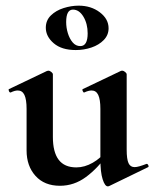

<svg xmlns="http://www.w3.org/2000/svg" viewBox="-20 -645 546 679"><path d="M192 12Q137 12 105.5 -23Q74 -58 74 -113V-260Q74 -293 66.5 -309Q59 -325 43 -325Q32 -325 18 -318Q14 -317 11.5 -323Q9 -329 12 -330L146 -394Q149 -395 151 -395Q156 -395 161.5 -390.5Q167 -386 167 -382V-161Q167 -107 187.5 -80Q208 -53 250 -53Q279 -53 308 -69.5Q337 -86 354 -111L360 -99Q326 -50 284 -19Q242 12 192 12ZM428 -382V-116Q428 -82 434.5 -68Q441 -54 456 -54Q463 -54 473.5 -57Q484 -60 497 -65Q501 -67 504 -61.5Q507 -56 504 -54L366 13Q364 14 361 14Q351 14 343 -11Q335 -36 335 -82V-260Q335 -293 327.5 -309Q320 -325 304 -325Q293 -325 278 -318Q275 -317 272.5 -323Q270 -329 273 -330L407 -394Q409 -395 412 -395Q417 -395 422.5 -390.5Q428 -386 428 -382ZM248 -468Q198 -468 170 -492Q142 -516 142 -547Q142 -573 160 -590.5Q178 -608 205 -616.5Q232 -625 258 -625Q302 -625 333 -601.5Q364 -578 364 -545Q364 -521 347 -503.5Q330 -486 303.5 -477Q277 -468 248 -468ZM264 -482Q290 -482 290 -527Q290 -561 275 -586Q260 -611 238 -611Q214 -611 214 -567Q214 -547 220 -527.5Q226 -508 237 -495Q248 -482 264 -482Z"/></svg>

Font: Cormorant
Style: Bold
Weight: 700
Designer: Christian Thalmann (Catharsis Fonts)
Foundry: Catharsis Fonts
Version: Version 4.000